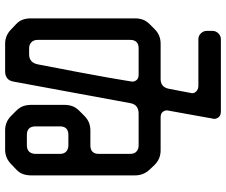

<svg xmlns="http://www.w3.org/2000/svg" viewBox="-88 -712 903 768"><g transform="rotate(90 364.0 -327.5)"><path d="M421 -544 423 -555 451 -710Q452 -719 454 -726Q455 -729 455 -732Q455 -742 448 -750.5Q441 -759 425 -759H136Q123 -759 113 -749Q103 -739 103 -725V-703Q103 -689 113 -679Q123 -669 136 -669H322Q337 -669 345.5 -660Q354 -651 352 -642L335 -553Q329 -518 296 -518H154Q120 -518 96 -494L77 -475Q63 -461 58 -446.5Q53 -432 53 -416V2Q53 18 58 33Q63 48 77 61L96 79Q121 104 154 104H266Q281 104 292 96Q303 88 306 70L392 -396Q395 -414 406 -422Q417 -430 433 -430H561Q576 -430 585.5 -421.5Q595 -413 595 -396V-271Q595 -237 561 -237H500Q485 -237 470.5 -231.5Q456 -226 442 -212L423 -193Q409 -179 404 -164.5Q399 -150 399 -134V1Q399 17 404 31.5Q409 46 423 60L442 79Q456 93 470.5 98.5Q485 104 500 104H579Q612 104 637 79L657 60Q671 47 676 32Q681 17 681 1V-416Q681 -450 657 -475L639 -494Q615 -518 581 -518H449Q434 -518 427.5 -526Q421 -534 421 -544ZM519 17Q485 17 485 -18V-115Q485 -149 519 -149H561Q576 -149 585.5 -140.5Q595 -132 595 -115V-18Q595 -2 586.5 7.5Q578 17 561 17ZM173 8Q158 8 148.5 -1Q139 -10 139 -27V-396Q139 -430 173 -430H278Q293 -430 299.5 -422Q306 -414 306 -405Q306 -404 302 -380Q298 -356 290 -309Q282 -262 268.5 -191.5Q255 -121 237 -27Q230 8 197 8Z"/></g></svg>

Font: WD-XL Lubrifont TC
Style: Regular
Weight: 400
Designer: [WD-XL Lubrifont] Copyright 2020-2022 (c) NightFurySL2001, Skr-ZERO; [ZCOOL QingKe HuangYou] Copyright 2018-2022 (c) The
Version: Version 2.001;hotconv 1.1.1;makeotfexe 2.6.0